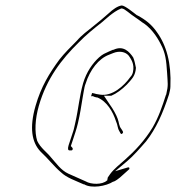

<svg xmlns="http://www.w3.org/2000/svg" viewBox="-20 -710 644 702"><path d="M110 -323C87 -243 96 -190 128 -156C157 -129 179 -100 203 -80C224 -60 255 -50 286 -36H288C314 -20 368 -29 394 -46H396C413 -54 424 -66 441 -81L451 -90C452 -90 453 -92 453 -93C454 -96 452 -99 448 -98L401 -84L444 -120C467 -139 492 -168 514 -193C550 -239 575 -294 598 -365C600 -374 603 -384 603 -393C607 -480 588 -545 554 -592C535 -620 512 -638 482 -654H481C469 -663 437 -690 425 -690C410 -688 393 -676 377 -661C358 -644 341 -630 321 -614C301 -598 278 -581 261 -561C241 -541 214 -514 197 -492C161 -443 130 -393 110 -323ZM122 -323C151 -424 206 -494 267 -554C294 -582 324 -606 352 -628L380 -652C394 -663 406 -672 423 -679H426C432 -678 438 -674 447 -667C465 -652 481 -643 499 -629C529 -611 552 -580 568 -548C585 -516 588 -490 591 -443C593 -406 596 -399 588 -366V-364H587C573 -320 560 -282 538 -244C509 -196 473 -158 438 -127C418 -109 397 -93 383 -74L374 -61L372 -50H371C354 -34 313 -35 293 -47C273 -56 250 -66 230 -75C202 -88 186 -113 166 -135C152 -153 128 -169 116 -195C106 -227 108 -274 122 -323ZM284 -406C270 -357 267 -312 255 -260C252 -249 251 -239 247 -228C235 -188 220 -160 235 -160H240C243 -160 245 -161 246 -165C247 -168 242 -173 239 -176L246 -197C252 -216 260 -238 265 -260C273 -294 277 -322 282 -352L286 -375C288 -387 290 -397 293 -404C309 -455 341 -496 379 -510L394 -516C416 -525 439 -521 451 -506C458 -495 473 -477 466 -446C464 -438 461 -433 457 -429C433 -395 390 -357 346 -364L334 -366H333C326 -368 323 -369 317 -370C315 -367 315 -362 313 -358C315 -358 319 -359 321 -358H322V-357C323 -357 330 -354 332 -354H335C371 -340 393 -301 404 -267C411 -252 409 -243 416 -231L421 -222C421 -222 423 -220 424 -220C426 -220 429 -223 430 -226C430 -227 429 -230 429 -230L424 -238C414 -250 415 -265 411 -273V-274C405 -291 393 -312 382 -327L360 -360H387C406 -368 426 -383 444 -401C463 -422 475 -433 477 -462C475 -474 471 -491 467 -500C453 -521 431 -545 395 -528H393L379 -522C362 -514 357 -513 342 -500C319 -479 296 -447 284 -406ZM404 -267 403 -266ZM425 -238H424ZM447 -96H446ZM513 -191V-190ZM599 -362H598Z"/></svg>

Font: Stray Cat
Style: HlCnObl
Weight: 100
Version: Version 1.0